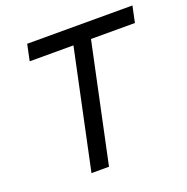

<svg xmlns="http://www.w3.org/2000/svg" viewBox="-122 -790 880 904"><g transform="rotate(-20 318.0 -338.0)"><path d="M398.9 -594.2 272.9 0H185.1L311 -594.2H91.8L108.9 -675.8H636.2L619.1 -594.2Z"/></g></svg>

Font: Lorenzo Sans
Style: Italic
Weight: 400
Italic angle: -12°
Foundry: Intel Corporation
Version: Version 1.00; ttfautohint (v1.5)